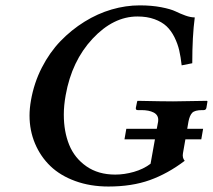

<svg xmlns="http://www.w3.org/2000/svg" viewBox="-20 -678 785 708"><path d="M551.3 -164.1H439L445.8 -203.1H558.1L563 -229Q563.5 -231.4 563.5 -235.8Q563.5 -254.4 546.4 -263.2Q529.3 -272 501 -272H487.8Q479.5 -272 481 -280.8L485.8 -304.2L487.8 -306.2Q581.1 -304.2 618.2 -304.2L743.2 -306.2L745.1 -304.2L741.2 -280.8Q739.7 -272 731 -272H726.1Q698.2 -272 688.7 -262Q679.2 -252 674.8 -229L670.4 -203.1H729L722.2 -164.1H663.6L654.8 -113.8Q651.4 -96.2 661.1 -85Q598.6 -37.6 532.5 -13.9Q466.3 9.8 379.9 9.8Q313 9.8 257.8 -10.3Q202.6 -30.3 166 -65.4Q129.4 -100.6 109.1 -148.7Q88.9 -196.8 88.9 -252Q88.9 -277.8 94.2 -308.1Q105.5 -372.6 134.3 -428.7Q163.1 -484.9 203.1 -526.4Q243.2 -567.9 291.5 -597.9Q339.8 -627.9 391.8 -643.1Q443.8 -658.2 495.1 -658.2Q539.1 -658.2 574.5 -651.4Q609.9 -644.5 627.4 -636Q645 -627.4 663.8 -620.6Q682.6 -613.8 698.2 -613.8Q689 -544.9 689 -444.8L649.9 -437Q646.5 -467.8 640.9 -492.2Q635.3 -516.6 623.3 -540.8Q611.3 -564.9 594.2 -581.1Q577.1 -597.2 549.8 -607.2Q522.5 -617.2 486.8 -617.2Q397.9 -617.2 321.3 -535.2Q244.6 -453.1 222.2 -327.1Q215.3 -289.1 215.3 -255.4Q215.3 -192.9 235.1 -144Q254.9 -95.2 298.6 -64.7Q342.3 -34.2 404.8 -34.2Q438.5 -34.2 473.6 -44.2Q508.8 -54.2 535.2 -74.2Z"/></svg>

Font: Linux Libertine G
Style: Bold Italic
Weight: 700
Italic angle: -11.5°
Designer: Philipp H. Poll
Foundry: Philipp H. Poll
Version: Version 4.1.0